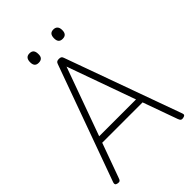

<svg xmlns="http://www.w3.org/2000/svg" viewBox="-319 -1277 1430 1430"><g transform="rotate(-45 396.0 -561.5)"><path d="M52 13Q36 10 32 3Q28 -4 32 -16L363 -930Q367 -943 374.5 -948Q382 -953 396 -953Q411 -953 418 -948Q425 -943 429 -930L759 -16Q764 -4 759.5 3Q755 10 739 13Q725 15 718.5 10.5Q712 6 706 -10L608 -283H183L84 -10Q79 6 72.5 10.5Q66 15 52 13ZM201 -333H589L396 -872ZM270 -1038Q248 -1038 237.5 -1050Q227 -1062 227 -1086Q227 -1112 238 -1124.5Q249 -1137 270 -1137Q293 -1137 303.5 -1124.5Q314 -1112 314 -1087Q315 -1062 303.5 -1050Q292 -1038 270 -1038ZM522 -1038Q500 -1038 489.5 -1050Q479 -1062 479 -1086Q479 -1112 489.5 -1124.5Q500 -1137 522 -1137Q543 -1137 554.5 -1124.5Q566 -1112 566 -1087Q566 -1062 555 -1050Q544 -1038 522 -1038Z"/></g></svg>

Font: Playwrite US Modern ExtraLight
Style: Regular
Weight: 250
Designer: Veronika Burian, José Scaglione
Foundry: TypeTogether
Version: Version 1.003